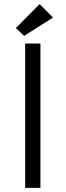

<svg xmlns="http://www.w3.org/2000/svg" viewBox="-20 -911 318 931"><path d="M176 -700H102V0H176ZM172 -891 57 -775 97 -737 237 -826Z"/></svg>

Font: Tilda Sans VF
Style: Regular
Weight: 400
Designer: ParaType Ltd
Foundry: ParaType Ltd
Version: Version 1.010